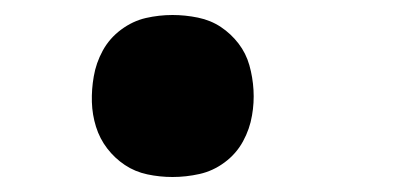

<svg xmlns="http://www.w3.org/2000/svg" viewBox="-20 -228 540 256"><path d="M210 8Q193 8 176.5 4.5Q160 1 146.5 -8Q133 -17 123 -30Q113 -43 108 -59Q103 -75 102.5 -92Q102 -109 105 -126Q108 -144 117 -160.5Q126 -177 141.5 -188.5Q157 -200 174.5 -204Q192 -208 210 -208Q227 -208 244 -204.5Q261 -201 274.5 -192Q288 -183 298 -170Q308 -157 312.5 -141Q317 -125 318 -108Q319 -91 316 -74Q313 -56 304 -39.5Q295 -23 279.5 -11.5Q264 0 246 4Q228 8 210 8Z"/></svg>

Font: Iosevka SS18 Heavy
Style: Italic
Weight: 900
Italic angle: -9°
Monospace: yes
Designer: Belleve Invis
Foundry: Belleve Invis
Version: Version 25.1.1; ttfautohint (v1.8.4)